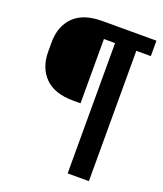

<svg xmlns="http://www.w3.org/2000/svg" viewBox="-149 -778 867 1019"><g transform="rotate(20 284.5 -268.5)"><path d="M37 -482Q37 -572 90.5 -626Q144 -680 251 -680H557V-593H475V143H355V-593H292V-230H251Q144 -230 90.5 -284.5Q37 -339 37 -429Z"/></g></svg>

Font: Inria Sans
Style: Bold
Weight: 700
Designer: Black Foundry Team
Foundry: Black Foundry
Version: Version 1.2; ttfautohint (v1.8.3)